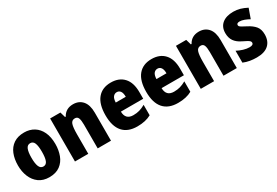

<svg xmlns="http://www.w3.org/2000/svg" viewBox="42 -1438 3088 2137"><g transform="rotate(-30 1586.0 -369.5)"><path d="M516 -371Q516 -294 491.5 -228Q467 -162 413.5 -122.5Q360 -83 275 -83Q196 -83 142.5 -122Q89 -161 62 -226.5Q35 -292 35 -371Q35 -454 61 -518.5Q87 -583 141 -619.5Q195 -656 277 -656Q348 -656 402 -622.5Q456 -589 486 -525.5Q516 -462 516 -371ZM208 -370Q208 -296 224 -258Q240 -220 276 -220Q313 -220 328 -258Q343 -296 343 -371Q343 -445 328 -482Q313 -519 276 -519Q240 -519 224 -482Q208 -445 208 -370Z M905 -656Q981 -656 1025.5 -604.5Q1070 -553 1070 -453V-93H899V-399Q899 -454 888 -482Q877 -510 845 -510Q805 -510 791.5 -471.5Q778 -433 778 -343V-93H607V-646H739L759 -577H768Q811 -656 905 -656Z M1390 -655Q1495 -655 1554.5 -590.5Q1614 -526 1614 -403V-318H1327Q1329 -214 1429 -214Q1472 -214 1507.5 -224Q1543 -234 1584 -257V-123Q1513 -83 1406 -83Q1284 -83 1221 -154.5Q1158 -226 1158 -367Q1158 -509 1218.5 -582Q1279 -655 1390 -655ZM1395 -529Q1367 -529 1348.5 -507Q1330 -485 1328 -434H1457Q1457 -482 1440.5 -505.5Q1424 -529 1395 -529Z M1913 -655Q2018 -655 2077.5 -590.5Q2137 -526 2137 -403V-318H1850Q1852 -214 1952 -214Q1995 -214 2030.5 -224Q2066 -234 2107 -257V-123Q2036 -83 1929 -83Q1807 -83 1744 -154.5Q1681 -226 1681 -367Q1681 -509 1741.5 -582Q1802 -655 1913 -655ZM1918 -529Q1890 -529 1871.5 -507Q1853 -485 1851 -434H1980Q1980 -482 1963.5 -505.5Q1947 -529 1918 -529Z M2522 -656Q2598 -656 2642.5 -604.5Q2687 -553 2687 -453V-93H2516V-399Q2516 -454 2505 -482Q2494 -510 2462 -510Q2422 -510 2408.5 -471.5Q2395 -433 2395 -343V-93H2224V-646H2356L2376 -577H2385Q2428 -656 2522 -656Z M3144 -263Q3144 -177 3092.5 -130Q3041 -83 2941 -83Q2895 -83 2853.5 -90Q2812 -97 2771 -114V-267Q2808 -247 2849.5 -234.5Q2891 -222 2927 -222Q2977 -222 2977 -253Q2977 -263 2970.5 -271.5Q2964 -280 2944 -292Q2924 -304 2883 -323Q2827 -350 2798.5 -391Q2770 -432 2770 -493Q2770 -571 2821.5 -613.5Q2873 -656 2965 -656Q3011 -656 3052 -644Q3093 -632 3137 -609L3093 -486Q3063 -503 3031 -515Q2999 -527 2972 -527Q2934 -527 2934 -502Q2934 -492 2940 -485Q2946 -478 2964.5 -467Q2983 -456 3022 -436Q3079 -407 3111.5 -368Q3144 -329 3144 -263Z"/></g></svg>

Font: Noto Sans Kannada UI Condensed Black
Style: Regular
Weight: 900
Width: 3
Designer: Jelle Bosma - Monotype Design Team
Foundry: Monotype Imaging Inc.
Version: Version 2.005; ttfautohint (v1.8.4.7-5d5b)